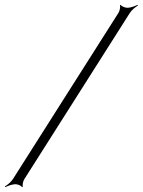

<svg xmlns="http://www.w3.org/2000/svg" viewBox="-33 -669 586 788"><path d="M-13 96 -11 99C-1 94 17 87 31 87C39 87 55 93 57 99L61 97C58 91 62 73 67 66L500 -616C508 -628 523 -641 533 -646L531 -649C521 -644 503 -637 490 -637C481 -637 465 -643 463 -649L459 -647C462 -641 458 -623 453 -616L20 66C12 78 -3 91 -13 96Z"/></svg>

Font: Armata Saber
Style: RgIta
Weight: 400
Designer: Jasper
Foundry: Cannot Into Space Fonts
Version: Version 0.970